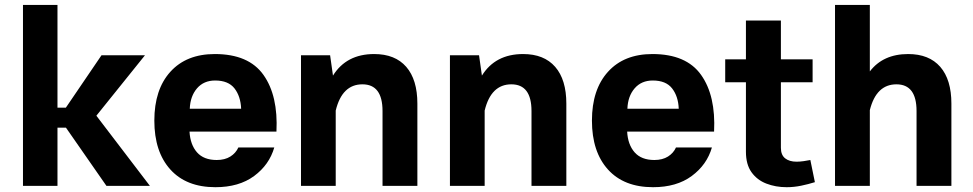

<svg xmlns="http://www.w3.org/2000/svg" viewBox="-20 -758 3966 783"><path d="M394 -532.7H571.3L373 -286.1L591.3 0H414.1L249 -237.3H214.4V0H73.7V-737.8H214.4V-318.8H248.5Z M752.9 -221.2Q755.9 -168 783.4 -136.7Q811 -105.5 863.8 -105.5Q897 -105.5 919.4 -119.6Q941.9 -133.8 952.1 -156.7H1098.6Q1078.1 -85.9 1016.4 -40.3Q954.6 5.4 858.4 5.4Q739.7 5.4 674.6 -66.9Q609.4 -139.2 609.4 -266.1Q609.4 -393.1 674.8 -465.3Q740.2 -537.6 856 -537.6Q994.1 -537.6 1054.4 -452.6Q1114.7 -367.7 1107.4 -221.2ZM753.9 -314.5H963.4Q961.4 -365.2 936.3 -397.5Q911.1 -429.7 857.4 -429.7Q811 -429.7 783.4 -397.7Q755.9 -365.7 753.9 -314.5Z M1349.1 0H1207.5V-532.7H1326.2L1337.9 -449.7Q1392.6 -537.6 1505.9 -537.6Q1591.3 -537.6 1636.7 -485.4Q1682.1 -433.1 1682.1 -335.4V0H1540V-305.2Q1540 -414.1 1458 -414.1Q1375 -414.1 1349.1 -307.1Z M1956.5 0H1814.9V-532.7H1933.6L1945.3 -449.7Q2000 -537.6 2113.3 -537.6Q2198.7 -537.6 2244.1 -485.4Q2289.6 -433.1 2289.6 -335.4V0H2147.5V-305.2Q2147.5 -414.1 2065.4 -414.1Q1982.4 -414.1 1956.5 -307.1Z M2537.6 -221.2Q2540.5 -168 2568.1 -136.7Q2595.7 -105.5 2648.4 -105.5Q2681.6 -105.5 2704.1 -119.6Q2726.6 -133.8 2736.8 -156.7H2883.3Q2862.8 -85.9 2801 -40.3Q2739.3 5.4 2643.1 5.4Q2524.4 5.4 2459.2 -66.9Q2394 -139.2 2394 -266.1Q2394 -393.1 2459.5 -465.3Q2524.9 -537.6 2640.6 -537.6Q2778.8 -537.6 2839.1 -452.6Q2899.4 -367.7 2892.1 -221.2ZM2538.6 -314.5H2748Q2746.1 -365.2 2720.9 -397.5Q2695.8 -429.7 2642.1 -429.7Q2595.7 -429.7 2568.1 -397.7Q2540.5 -365.7 2538.6 -314.5Z M3284.7 -105.5 3303.2 -15.1Q3276.9 -6.8 3247.3 -0.7Q3217.8 5.4 3188 5.4Q3143.1 5.4 3105.2 -9.3Q3067.4 -23.9 3044.7 -55.7Q3022 -87.4 3022 -139.2V-422.4H2937.5V-516.1H3022V-674.3H3164.6V-516.1H3293.9V-422.4H3164.6V-155.3Q3164.6 -126 3181.9 -112.3Q3199.2 -98.6 3228.5 -98.6Q3241.7 -98.6 3257.3 -100.8Q3272.9 -103 3284.7 -105.5Z M3527.3 0H3385.3V-737.8H3527.3V-466.8Q3581.5 -537.6 3683.6 -537.6Q3769 -537.6 3814.5 -485.4Q3859.9 -433.1 3859.9 -335.4V0H3717.8V-305.2Q3717.8 -414.1 3635.7 -414.1Q3553.7 -414.1 3527.3 -309.1Z"/></svg>

Font: Estedad-FD Bold
Style: Regular
Weight: 700
Designer: Amin Abedi
Version: Version 7.3